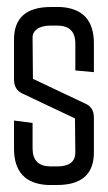

<svg xmlns="http://www.w3.org/2000/svg" viewBox="-20 -524 308 548"><path d="M20 -180 73 -173V-100Q73 -49 125 -49H143Q195 -49 195 -89L194 -186L44 -257Q20 -268 20 -297V-411Q20 -504 125 -504H152Q248 -499 248 -400V-318L195 -323V-400Q195 -451 143 -451H125Q100 -451 86.5 -441.5Q73 -432 73 -417L74 -299L224 -228Q248 -218 248 -188V-89Q248 4 143 4H116Q20 -1 20 -100Z"/></svg>

Font: Karantina Light
Style: Regular
Weight: 300
Designer: Rony Koch
Foundry: Rony Koch
Version: Version 1.000; ttfautohint (v1.8.3)